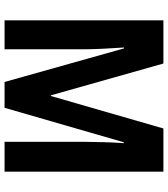

<svg xmlns="http://www.w3.org/2000/svg" viewBox="34 -788 754 863"><g transform="rotate(90 411.5 -357.0)"><path d="M72 0V-714H266L409 -208H412L558 -714H752V0H618V-360Q618 -398 619.5 -446Q621 -494 624 -536H620L465 0H349L198 -537H194Q197 -493 199.5 -443.5Q202 -394 202 -357V0Z"/></g></svg>

Font: Noto Sans Condensed
Style: Bold
Weight: 700
Width: 3
Designer: Monotype Design Team
Foundry: Monotype Imaging Inc.
Version: Version 2.013; ttfautohint (v1.8.4.7-5d5b)